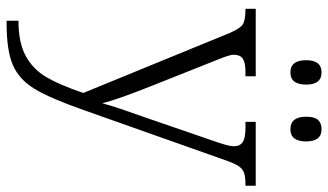

<svg xmlns="http://www.w3.org/2000/svg" viewBox="-232 -550 1021 598"><g transform="rotate(90 279.0 -250.5)"><path d="M44 203Q112 203 153.5 180.5Q195 158 219.5 116.5Q244 75 269 1L83 -453Q69 -486 56.5 -495Q44 -504 10 -504H7V-536H217V-504H204Q174 -504 162 -495.5Q150 -487 150 -468Q150 -459 155 -444.5Q160 -430 169 -408L243 -222Q291 -102 301 -58Q308 -84 320 -119.5Q332 -155 345 -191L421 -412Q435 -452 435 -468Q435 -487 422 -495.5Q409 -504 378 -504H359V-536H558V-504H554Q530 -504 517.5 -499.5Q505 -495 496.5 -482Q488 -469 478 -440L324 -5Q286 104 256.5 152.5Q227 201 182 220.5Q137 240 50 240H44ZM167 -693Q167 -741 205 -741Q243 -741 243 -693Q243 -644 205 -644Q167 -644 167 -693ZM343 -693Q343 -719 353 -730Q363 -741 382 -741Q420 -741 420 -693Q420 -644 382 -644Q343 -644 343 -693Z"/></g></svg>

Font: Noto Serif Light
Style: Regular
Weight: 300
Designer: Monotype Design Team
Foundry: Monotype Imaging Inc.
Version: Version 1.001